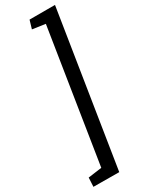

<svg xmlns="http://www.w3.org/2000/svg" viewBox="-262 -783 809 1047"><g transform="rotate(-30 143.0 -259.5)"><path d="M-14.2 221.7 -11.2 165 74.7 153.3 205.6 -677.7 124.5 -689.5 140.1 -742.2H300.3L147.9 222.7Z"/></g></svg>

Font: Neuton
Style: Italic
Weight: 400
Italic angle: -9°
Designer: Brian M Zick
Version: Version 1.32